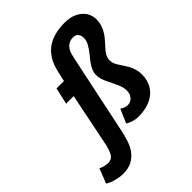

<svg xmlns="http://www.w3.org/2000/svg" viewBox="-361 -803 1112 1112"><g transform="rotate(-45 195.0 -246.5)"><path d="M140.6 -506.3Q151.4 -553.2 172.1 -585.4Q192.9 -617.7 221.9 -637.7Q251 -657.7 287.1 -666.7Q323.2 -675.8 364.7 -675.8Q408.2 -675.8 436.5 -663.6Q464.8 -651.4 481.7 -633.5Q498.5 -615.7 505.1 -595.9Q511.7 -576.2 511.7 -561Q511.7 -536.6 505.4 -516.4Q499 -496.1 489.5 -479.2Q480 -462.4 468.8 -449Q457.5 -435.5 447.8 -424.8Q435.1 -411.1 425.5 -400.1Q416 -389.2 409.7 -378.9Q403.3 -368.7 400.1 -358.4Q397 -348.1 397 -336.4Q397 -324.2 400.6 -313.5Q404.3 -302.7 410.2 -292.5Q416 -282.2 423.1 -272Q430.2 -261.7 437 -251Q442.9 -242.2 449 -231.4Q455.1 -220.7 460.2 -207.8Q465.3 -194.8 468.8 -179.7Q472.2 -164.6 472.2 -146.5Q472.2 -113.8 460.9 -85Q449.7 -56.2 426.5 -34.4Q403.3 -12.7 367.9 -0.2Q332.5 12.2 284.2 12.2Q263.7 12.2 242.4 5.9Q221.2 -0.5 206.5 -10.7L243.2 -95.7Q250 -90.3 262 -84.7Q273.9 -79.1 289.6 -79.1Q299.8 -79.1 309.6 -83.3Q319.3 -87.4 326.9 -95.5Q334.5 -103.5 339.4 -115.2Q344.2 -127 344.2 -142.1Q344.2 -154.8 341.8 -165.8Q339.4 -176.8 335.7 -187Q332 -197.3 327.1 -207Q322.3 -216.8 317.4 -228Q312 -239.3 305.9 -251.5Q299.8 -263.7 294.2 -276.6Q288.6 -289.6 284.9 -303.5Q281.2 -317.4 281.2 -333Q281.2 -350.1 287.6 -366Q293.9 -381.8 303.5 -396.5Q313 -411.1 323.7 -424.1Q334.5 -437 343.3 -448.2Q358.9 -468.3 371.3 -489.7Q383.8 -511.2 383.8 -535.2Q383.8 -555.7 373 -568.4Q362.3 -581.1 342.8 -581.1Q318.8 -581.1 304 -571.8Q289.1 -562.5 280.3 -548.3Q271.5 -534.2 266.8 -516.6Q262.2 -499 258.8 -482.4L157.2 0Q148.9 39.6 137.5 72.3Q126 105 109.9 126Q88.4 153.8 59.8 168.7Q31.2 183.6 -11.2 183.6Q-29.3 183.6 -46.4 180.4Q-63.5 177.2 -78.1 172.9Q-92.8 168.5 -104.2 163.1Q-115.7 157.7 -122.1 153.3L-86.4 63Q-83.5 64.5 -77.6 67.1Q-71.8 69.8 -64.2 72Q-56.6 74.2 -47.6 75.9Q-38.6 77.6 -28.8 77.6Q-16.6 77.6 -4.6 72.5Q7.3 67.4 15.6 52.7Q22 42 27.8 23.7Q33.7 5.4 37.1 -10.3L103.5 -337.9H41.5L64.9 -439.5H125.5Z"/></g></svg>

Font: PT Astra Sans
Style: Bold Italic
Weight: 700
Italic angle: -16°
Designer: A.Korolkova, I. Chaeva
Foundry: ParaType Ltd
Version: Version 1.002W